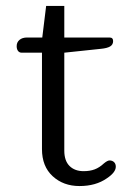

<svg xmlns="http://www.w3.org/2000/svg" viewBox="-20 -613 436 645"><path d="M121 -112V-436H53Q45 -436 40.5 -442Q36 -448 36 -458Q36 -471 45.5 -479Q55 -487 71 -487H122L135 -593H196V-487H348Q360 -487 360 -475Q360 -463 350 -457Q340 -451 319 -449L196 -436V-107Q196 -73 213.5 -55.5Q231 -38 261 -38Q282 -38 298 -44Q314 -50 329 -64Q341 -74 348 -74Q357 -74 363 -68.5Q369 -63 369 -53Q369 -34 339 -14Q302 12 247 12Q193 12 157 -21Q121 -54 121 -112Z"/></svg>

Font: Maitree
Style: Regular
Weight: 400
Designer: CadsonDemak Team
Foundry: CadsonDemak
Version: Version 1.001